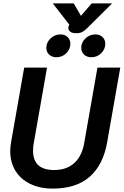

<svg xmlns="http://www.w3.org/2000/svg" viewBox="-20 -1097 726 1127"><path d="M40 -210Q40 -232 45 -262L122 -700H256L178 -256Q174 -235 174 -212Q174 -99 298 -99Q371 -99 416 -140Q461 -181 474 -256L552 -700H686L609 -262Q586 -130 507 -60Q428 10 289 10Q215 10 158.5 -17Q102 -44 71 -94Q40 -144 40 -210ZM381 -933Q381 -940 384 -946L387 -952L290 -1077H413L455 -1004L518 -1077H638L493 -933Q476 -916 462 -909Q448 -902 428 -902Q404 -902 392.5 -911Q381 -920 381 -933ZM252 -816Q252 -848 276.5 -871.5Q301 -895 335 -895Q361 -895 377 -879.5Q393 -864 393 -840Q393 -808 369 -784.5Q345 -761 311 -761Q285 -761 268.5 -776.5Q252 -792 252 -816ZM457 -816Q457 -848 481.5 -871.5Q506 -895 540 -895Q566 -895 582 -879.5Q598 -864 598 -840Q598 -808 574 -784.5Q550 -761 516 -761Q490 -761 473.5 -776.5Q457 -792 457 -816Z"/></svg>

Font: Niramit
Style: Bold Italic
Weight: 700
Italic angle: -10°
Designer: Katatrad Aksorn Co.,Ltd.
Foundry: Cadson Demak Co.,Ltd.
Version: Version 1.001; ttfautohint (v1.6)